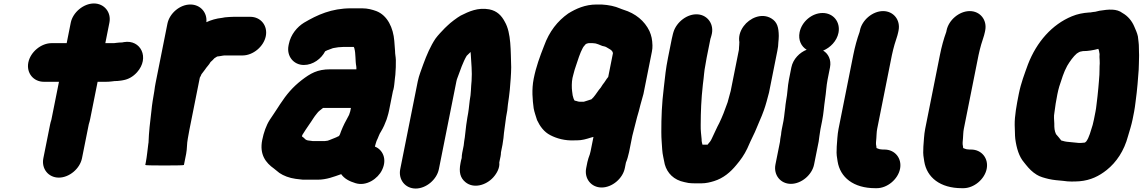

<svg xmlns="http://www.w3.org/2000/svg" viewBox="-20 -829 6593 1108"><path d="M388.3 -698 364.8 -580H277.8C217.2 -580 155.6 -528.9 143.5 -468.5C131.5 -408.1 172.7 -357 233.3 -357H320.3L276.5 -138C273.2 -128 270.7 -118.7 269 -110L230.2 84C218.1 144.5 259 196 319.4 196C379.8 196 441.1 144.5 453.2 84L492.4 -112C495.8 -122.7 498.5 -132.7 500.3 -142L543.3 -357H591.3C601.9 -357 612.7 -357.7 623.7 -359L640.1 -361C652.1 -361 664.9 -362 678.7 -364L690.1 -366C721.1 -371.3 748 -386.7 770.8 -412C845.2 -495 792.5 -602.7 695 -586L684.6 -584C674.6 -584 664.5 -583.3 654.2 -582L637.8 -580H587.8L611.3 -698C623.3 -757.7 581.9 -809 522 -809C462.1 -809 400.3 -757.7 388.3 -698Z M946.1 -692 878.3 -352C875.2 -336.7 872.6 -320.3 870.5 -303C863.1 -259.3 857.6 -229.5 853.9 -190C846 -125.4 839 -65.4 837 -5L836 0C831 36.3 828.2 74 821.2 109L818.4 123C818 125 854.8 126 928.8 126C1003.5 126 1041 125 1041.4 123L1054.2 59C1060.4 27.9 1057.6 2 1063.8 -29C1066.5 -45.7 1069.5 -62.7 1073 -80L1133.1 -381C1137.2 -388 1140.5 -394.5 1143.3 -402C1143.9 -402 1144.3 -402.3 1144.5 -403C1152.6 -413.7 1158.9 -422 1163.4 -428C1171.5 -441.4 1186.5 -454.9 1195 -471C1203 -477.7 1209.8 -484.5 1217.4 -493C1224.4 -497.7 1229.7 -501 1233.4 -503H1234.4L1248.8 -505L1266.4 -508C1269.1 -508 1271.8 -508.3 1274.6 -509H1379.6C1440.2 -509 1501.8 -560.1 1513.9 -620.5C1525.9 -680.9 1484.7 -732 1424.1 -732H1329.1C1311.1 -732 1295.9 -730.3 1278.5 -729L1261.9 -726C1226.8 -722.2 1198.4 -713.5 1170.9 -701C1176.8 -755.8 1137.2 -803 1078.3 -803C1018 -803 958.1 -752 946.1 -692Z M1733.6 -454C1786.9 -454 1834.7 -490.7 1856.4 -533C1861.6 -535.7 1866.4 -538 1870.8 -540H1871.8C1880.5 -543.3 1890.2 -547 1901 -551C1902.5 -551.7 1904.2 -552 1906.2 -552C1922.4 -555.4 1941.7 -558 1959.4 -558H2021.4C2023.4 -554.7 2024.6 -552.3 2025 -551L2024.8 -550C2033.7 -520.4 2029.6 -478 2036 -446C2036 -443 2037.6 -434 2036.6 -429H1885.6C1810.4 -429 1771.6 -405.3 1721.3 -367C1668.2 -325.6 1634.3 -285.2 1596.5 -228L1584.9 -210C1567.8 -184.5 1553.1 -161 1536.4 -137C1516.5 -105.9 1501.8 -64.3 1493.2 -21C1476.4 63.2 1513.9 110.5 1561.3 144C1565.9 147.3 1568.8 149.7 1569.9 151L1592.3 169C1616.2 185.3 1649.6 198.1 1685.5 203L1702.1 205C1710.5 206.3 1719.3 207.3 1728.5 208H1812.5C1865 208 1908.3 190.2 1948.9 176C1967.1 202.1 1996.1 217.3 2031.5 228C2094.5 247.8 2161.1 201.8 2184.7 152C2216.5 87.3 2186.3 33.4 2143.6 17L2144.2 14C2146.1 4.8 2150.5 -7 2153.2 -16C2163.3 -34.9 2167.4 -54.2 2179.2 -71C2192.1 -92.5 2202.5 -115.7 2210.8 -139L2216.3 -157C2219.8 -167.7 2222.7 -179 2225.1 -191L2247.7 -304C2248.4 -307.3 2249.2 -310 2250.3 -312C2255.2 -331.2 2256.5 -355.6 2258.7 -374L2261.5 -398C2263.8 -429.8 2265.1 -452.5 2264.4 -483C2263.6 -504.6 2259.8 -514.7 2259.8 -535C2258.5 -555.2 2256.7 -572.8 2255.4 -593C2249.6 -667.2 2216.7 -740 2151.7 -765C2127.6 -773.6 2102.5 -781 2068.9 -781H2005.9C1892.6 -781 1811.4 -743.3 1734.4 -698C1695.3 -674 1657.8 -630.2 1646.8 -575L1645 -566C1633 -505.7 1673.7 -454 1733.6 -454ZM2005.1 -206 2001.3 -187C1999.5 -181 1997.7 -175.7 1996.1 -171C1995.6 -168.3 1994.3 -165.3 1992.3 -162C1985.5 -146.8 1974.2 -130 1968.4 -117L1958 -95C1955.2 -87.7 1952 -80 1948.4 -72C1944.8 -63.3 1940 -42 1931.4 -42C1918.8 -34.6 1898.4 -28.4 1884.4 -22C1877.8 -19.9 1871.3 -16 1862.2 -16C1859.4 -15.3 1857 -15 1855 -15H1784C1782 -15 1779.7 -15.3 1777.2 -16L1761.6 -18C1756.1 -18 1744.7 -21.6 1741.2 -26C1736.3 -31.3 1730 -36.7 1722.4 -42L1723 -45C1723.4 -47 1724.1 -49 1725.2 -51C1738.1 -71.6 1749.3 -89.1 1764 -110C1779.5 -131 1791.7 -154.4 1808.7 -174C1818.1 -187.4 1828.6 -193.1 1844.1 -206Z M2512.7 147 2613.7 -359C2615.3 -367 2617.3 -374 2619.9 -380C2635.9 -422.9 2651.7 -471.2 2673.2 -507C2682.5 -514.8 2688.6 -523.2 2695.6 -529L2696.8 -515C2699.2 -467.3 2705.4 -415.4 2701.5 -363C2697.1 -322.9 2699.1 -291.1 2690.7 -249C2686.4 -212.3 2684.4 -187.1 2677.1 -151C2675 -137 2672.8 -122.7 2670.6 -108C2666.1 -78.5 2664.3 -41.8 2658.8 -14C2658 -6.7 2657 1.7 2655.8 11L2647.4 53C2645.6 62.3 2644.6 72.3 2644.4 83C2642.8 87.7 2641.6 92.3 2640.6 97L2637.6 112C2627.2 164.3 2636 197.4 2665.7 222C2712.8 261 2784.5 240.7 2826.1 195C2848.2 170.7 2865.1 137.7 2861.2 109L2863.6 97C2866.8 81.2 2870.9 67.9 2871 50L2879.8 6C2881.8 -7.3 2883.7 -20 2885.4 -32L2888.2 -61L2892.2 -91C2893.2 -99.7 2894.6 -110 2896.4 -122L2900.7 -154C2906.3 -181.8 2909.4 -201.5 2910.9 -225C2914 -248.9 2920.4 -287.3 2921.9 -310C2925.7 -352.9 2929.7 -400.5 2930 -441C2926.5 -532.9 2931 -638.3 2893.3 -703C2874.8 -738.4 2849.1 -766 2803.7 -775C2737.6 -787.2 2685.4 -762.5 2638.5 -739C2618.3 -727.5 2579.4 -698.5 2563.1 -682C2558.1 -676.7 2552.8 -671.7 2547.2 -667C2530.4 -649.4 2507.9 -626.6 2493 -606C2464.3 -563 2442.5 -512.4 2422.2 -457C2412.3 -427.2 2397.6 -394 2390.7 -359L2289.7 147C2277.6 207.5 2318.4 259 2378.8 259C2439.2 259 2500.6 207.5 2512.7 147Z M3430.6 -574C3431.9 -574 3432.9 -573.7 3433.4 -573C3441.4 -569.7 3448.8 -566.7 3455.6 -564C3462.6 -562.4 3474 -560.3 3479.6 -556.5C3492.9 -547.5 3514.7 -540.9 3517.2 -522L3489.9 -385C3477.2 -370.3 3470.6 -355.4 3458.1 -341L3446.5 -323C3442.9 -318.3 3439.4 -314 3435.9 -310C3422.8 -292.7 3409.7 -269.9 3393.1 -256C3377.8 -250.3 3364.9 -247.3 3349.3 -242H3324.3C3314.5 -242 3305.4 -248 3296.5 -248C3291.2 -254.6 3286.9 -268 3284.7 -279L3281.5 -303C3278.9 -322.4 3278.7 -354.4 3283.7 -379C3285 -385.7 3286.6 -392 3288.5 -398L3296 -426C3298.3 -434 3300.8 -441.7 3303.6 -449C3314 -480.2 3327.3 -524.3 3343.4 -553C3348.7 -563 3355.7 -567.8 3360.8 -575C3365.7 -577.2 3370.7 -579 3376.8 -580H3399.8C3403.8 -580 3407.1 -579.7 3409.6 -579C3418.2 -579 3422.1 -576 3430.6 -574ZM3369.8 106 3362.8 141C3350.8 201.5 3391.6 253 3452 253C3512.4 253 3573.8 201.5 3585.8 141L3592.2 109C3600.3 90 3604.2 74.1 3610.2 49L3629 -45C3638.2 -79.1 3647.7 -118.9 3656.5 -153L3666.3 -187C3668.5 -197.7 3673.2 -211.3 3675.5 -223C3681.7 -246.7 3687.5 -264.5 3693.3 -287L3742 -531C3744.5 -543.7 3745.6 -555.7 3745.2 -567C3744.1 -600.8 3739.8 -622.4 3727.8 -650C3699.7 -708 3648.3 -751.5 3577.3 -773L3566.1 -777C3564.3 -777.7 3561.8 -778.7 3558.7 -780C3528.5 -793.1 3493.3 -800.6 3451.3 -803H3423.3C3356.4 -803 3304.1 -778.9 3258.9 -751C3197.4 -707.5 3149.8 -647.7 3119.6 -564C3095.6 -502.7 3073.9 -445.3 3059.9 -375C3047.3 -311.9 3053.4 -251.4 3059.7 -204C3063.8 -181.3 3073 -156.6 3079.2 -136C3095.8 -100.4 3119.3 -67.6 3155.8 -49C3191.4 -30.4 3239.7 -15.8 3297.8 -19H3307.8C3339.6 -19 3363.3 -26.7 3390 -35L3404.8 -39L3388.4 43C3386 51.7 3384.4 58 3383.6 62C3378.6 75.7 3372.7 91.5 3369.8 106Z M4181.7 -249C4180.5 -243 4178.6 -237 4176.1 -231C4163.4 -194 4148.3 -155.2 4130.8 -119C4118.4 -96.6 4100.5 -55.7 4088 -30C4081.7 -15.2 4074 -6.9 4065.4 3C4065.3 3.7 4064.7 4.7 4063.8 6H4033.8C4031.3 -4 4028.3 -13.7 4029 -25C4026.5 -54.5 4022.9 -73.3 4023.6 -108C4024.1 -185.4 4026.2 -252 4036.1 -341C4043.6 -395.2 4042.2 -411.8 4051.2 -457C4053.6 -472.3 4055.9 -485.3 4058 -496L4079.8 -605C4080 -606.3 4080.9 -609 4082.4 -613L4085.8 -625C4103.8 -687.5 4064.5 -741 4008.4 -746C3946.3 -751.6 3884.3 -701.4 3866.8 -645L3863.6 -634C3860.8 -623.3 3858.5 -613.7 3856.8 -605L3835 -496C3821.7 -429.4 3818.6 -392 3810.9 -325C3798.9 -227.5 3796.3 -151.9 3796.4 -67C3796.4 -24.6 3799.6 -3.7 3801.4 33C3802.9 62.7 3811.6 92.4 3816.2 119C3830.3 170.3 3868.7 209.8 3929.7 222L3953.7 227C3966.1 228.3 3978.6 229 3991.3 229H4027.3C4054.5 229 4079.4 222.7 4100.9 216C4154.1 199.4 4194.8 165.3 4229.4 123C4253.4 94.7 4274.7 65.4 4292.4 28C4302.3 6.5 4317.2 -29.2 4327.8 -49C4338.5 -69.1 4352.3 -106.2 4363 -130C4373.7 -152.5 4379.4 -169.9 4388.7 -194C4399.8 -225 4408.7 -260.4 4417.9 -295L4466 -536C4469.5 -553.7 4471.8 -569.9 4471.8 -585L4473.4 -603C4473.2 -609 4473.5 -615.3 4474.2 -622C4473.5 -669.4 4466.2 -702 4430.8 -723C4374.4 -756.4 4305.6 -724.5 4271.4 -678C4249 -647.6 4241.5 -615.4 4246.8 -585L4246.4 -583L4246 -571L4244.8 -555C4244.5 -550.3 4244.3 -546 4244.2 -542L4196.7 -304C4191.8 -287.3 4186.3 -266.3 4181.7 -249Z M4594.3 -642.5C4585.3 -597.4 4604.4 -560.4 4635.2 -542C4595.7 -526.7 4556.6 -488.9 4546.8 -440L4532.9 -370C4524.5 -328 4525 -290.4 4516.5 -248C4513.8 -231.3 4512.1 -217.7 4511.3 -207L4507.7 -179C4505.9 -164.7 4504.3 -146.7 4501.4 -132L4491.8 -84C4489.5 -72.7 4488 -61.7 4487.2 -51L4485.4 -42C4483.4 -32 4482 -21.7 4481.2 -11L4455 120C4443 180.5 4483.8 232 4544.2 232C4604.6 232 4666 180.5 4678 120L4702.6 -3C4706.1 -16.7 4706 -30 4708.4 -42C4711.1 -55.6 4712.1 -70.7 4714.8 -84L4724.2 -131C4733.5 -177.7 4734.5 -211.7 4741.3 -257C4747.4 -294.4 4748.4 -332.5 4755.9 -370L4769.8 -440C4778.8 -484.9 4758.4 -520.7 4730.2 -537C4771.5 -554 4809.2 -592.1 4818.7 -639.5C4831 -701.5 4789.8 -754 4727 -754C4665.5 -754 4606.5 -704 4594.3 -642.5Z M4942.4 -653 4940.8 -645C4925.8 -604.1 4913.7 -559.4 4904.2 -512L4819 -85C4812.3 -51.4 4811.3 -13.6 4808.6 17L4808.2 34C4806.2 58.8 4810.1 81.7 4813.6 102C4828.2 194.7 4905.3 257 5030.7 257H5039.7C5100.2 257 5161.9 205.9 5174 145.5C5186 85.1 5144.8 34 5084.2 34H5075.2C5072.5 34 5068.9 33.7 5064.4 33C5055.5 33 5046.7 28.4 5039.8 26C5039.3 25.3 5038.7 25 5038 25C5038.6 21.8 5037.2 16.1 5036.6 12C5033.4 1.3 5036.1 -16.6 5037.2 -31C5038.6 -46.5 5038.4 -67.2 5042 -85L5127 -511C5130.9 -530.4 5137.5 -555.1 5142.2 -572C5149.4 -598.1 5158.2 -617.3 5163.6 -644L5165.4 -653C5177.4 -713.5 5136.6 -765 5076.2 -765C5015.8 -765 4954.5 -713.5 4942.4 -653Z M5442.4 -653 5440.8 -645C5425.8 -604.1 5413.7 -559.4 5404.2 -512L5319 -85C5312.3 -51.4 5311.3 -13.6 5308.6 17L5308.2 34C5306.2 58.8 5310.1 81.7 5313.6 102C5328.2 194.7 5405.3 257 5530.7 257H5539.7C5600.2 257 5661.9 205.9 5674 145.5C5686 85.1 5644.8 34 5584.2 34H5575.2C5572.5 34 5568.9 33.7 5564.4 33C5555.5 33 5546.7 28.4 5539.8 26C5539.3 25.3 5538.7 25 5538 25C5538.6 21.8 5537.2 16.1 5536.6 12C5533.4 1.3 5536.1 -16.6 5537.2 -31C5538.6 -46.5 5538.4 -67.2 5542 -85L5627 -511C5630.9 -530.4 5637.5 -555.1 5642.2 -572C5649.4 -598.1 5658.2 -617.3 5663.6 -644L5665.4 -653C5677.4 -713.5 5636.6 -765 5576.2 -765C5515.8 -765 5454.5 -713.5 5442.4 -653Z M6324.8 -520C6325.5 -520 6325.7 -519.7 6325.6 -519C6324.5 -507 6324.7 -494.3 6326 -481L6326.4 -463C6324.5 -441.5 6325.9 -420.2 6324.5 -398C6321.9 -370.4 6321.9 -353.3 6318.5 -323L6313.5 -273L6307.5 -223C6306.2 -209.7 6304.3 -197 6301.9 -185L6293 -140C6290.7 -128.7 6288.2 -118 6285.6 -108C6274.3 -74.5 6266.1 -34.6 6247.2 -11H6246.2C6244.1 -7.9 6242.4 -7.4 6239.2 -6C6233 -6 6223.3 -4 6215.8 -4H6206.8C6182.6 -6 6160.4 -8.8 6136.2 -11L6124.6 -13C6118.9 -14.3 6112.5 -16 6105.6 -18H6104.6L6090.2 -36C6085.1 -42.3 6079.3 -48.4 6074 -55C6065.4 -73.5 6063.8 -90.1 6064.2 -116C6063.7 -139.3 6059.9 -154.9 6065.1 -181C6068.5 -211.2 6075.1 -251 6081.9 -285C6085.1 -301 6088.8 -316 6092.9 -330C6107 -372.8 6118 -411.6 6138.6 -449C6153 -473.5 6174.4 -503.8 6193.8 -520C6200.2 -523.8 6211 -532 6219.2 -532C6222 -532.7 6223.7 -533 6224.4 -533C6226.5 -533.7 6227.9 -534 6228.6 -534C6260 -534 6290.1 -539.4 6318.2 -547C6321.7 -540.7 6324.8 -524.1 6324.8 -520ZM6325.1 -767 6299.9 -761C6295.8 -760.3 6292.4 -760 6289.7 -760C6284.3 -759.3 6278.1 -758.3 6271.1 -757H6265.1C6227.8 -754.2 6197.5 -748.1 6165.7 -735C6051.1 -687.7 5962.5 -587.4 5912.4 -458C5892.5 -402.5 5872.1 -351.4 5859.1 -286C5846.6 -223.5 5834.8 -159.1 5835.6 -108C5837.4 -84.7 5836.3 -47.9 5839 -27.5C5846.2 26.2 5860.5 74.8 5890.2 109L5900.6 122C5919 144.9 5937 163.5 5962.3 179C5980.9 191 6005.9 197.6 6032.3 204C6058.5 210.1 6088.3 212.2 6118.1 215C6145.2 219.7 6179.2 219.1 6209.7 217C6274.4 211.5 6323.2 186.6 6366.7 152C6422.6 107.2 6467.1 41.7 6489.8 -44C6499.1 -75.6 6509.2 -106.4 6516 -140L6524.9 -185C6531.1 -215.7 6535.7 -266.8 6539.7 -294L6544.7 -344C6547.8 -377.4 6548.6 -397.5 6551.2 -427C6552.8 -450.8 6552.2 -474.3 6553.2 -497C6554.3 -515.6 6551.8 -534.7 6552.4 -553C6553.1 -575.4 6548.2 -600.2 6546.6 -619C6542.1 -640.2 6532.9 -658.7 6525.2 -677C6511.9 -708.2 6489 -736.5 6457.5 -754C6424.3 -779.6 6378.1 -775.5 6325.1 -767Z"/></svg>

Font: Smoothie
Style: BlkIt
Weight: 900
Foundry: Cannot Into Space Fonts
Version: Version 0.8